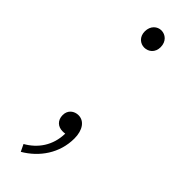

<svg xmlns="http://www.w3.org/2000/svg" viewBox="-231 -515 693 693"><g transform="rotate(45 115.5 -168.5)"><path d="M115 -415C136 -415 156 -430 156 -458C156 -487 136 -503 115 -503C95 -503 75 -487 75 -458C75 -430 95 -415 115 -415ZM66 166C126 131 169 70 169 -5C169 -48 149 -75 120 -75C99 -75 79 -61 79 -35C79 -8 97 7 120 7C124 7 129 7 133 6C132 68 99 113 53 139Z"/></g></svg>

Font: Kinto Sans Thin
Style: Regular
Weight: 100
Designer: Authors: Ryoko NISHIZUKA  (kana & ideographs); Paul D. Hunt (Latin, Greek & Cyrillic); Wenlong ZHANG  (bopomofo); Sandol
Foundry: Adobe Systems Incorporated, ookami Inc.
Version: Version 0.001